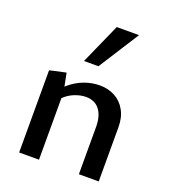

<svg xmlns="http://www.w3.org/2000/svg" viewBox="-131 -804 795 900"><g transform="rotate(20 266.5 -354.5)"><path d="M366 0V-236Q366 -290 342.5 -321Q319 -352 274 -352Q251 -352 225 -343Q199 -334 177.5 -316.5Q156 -299 141 -272L109 -297Q135 -340 168.5 -368.5Q202 -397 240 -411Q278 -425 317 -425Q359 -425 392.5 -407Q426 -389 445.5 -354Q465 -319 465 -271V0ZM68 0V-410L149 -428L167 -337V0ZM207 -507 297 -709H408L279 -507Z"/></g></svg>

Font: Ysabeau Office SemiBold
Style: Regular
Weight: 600
Designer: Christian Thalmann (Catharsis Fonts)
Version: Version 2.001;gftools[0.9.30]; featfreeze: tnum,lnum,ss02